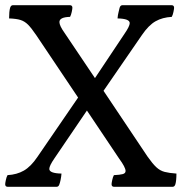

<svg xmlns="http://www.w3.org/2000/svg" viewBox="-20 -800 700 740"><path d="M420 -80Q410 -80 410 -90Q410 -94 412.5 -106Q415 -118 419 -125Q442 -126 453 -129Q464 -132 464 -141Q464 -155 439 -189L315 -374L190 -190Q170 -161 170 -149Q170 -132 217 -131Q216 -118 213.5 -106.5Q211 -95 209 -90Q206 -80 198 -80H10Q0 -80 0 -90Q0 -94 2.5 -106Q5 -118 9 -125Q45 -127 72 -142.5Q99 -158 124 -195L281 -424L120 -664Q101 -692 88 -705Q75 -718 59 -723Q43 -728 15 -729Q15 -756 19 -770Q22 -780 30 -780H249Q259 -780 259 -770Q259 -766 256.5 -754Q254 -742 250 -735Q209 -734 209 -715Q209 -701 229 -673L346 -499L460 -670Q480 -699 480 -711Q480 -728 433 -729Q434 -742 437 -753.5Q440 -765 441 -770Q444 -780 452 -780H641Q651 -780 651 -770Q651 -766 648.5 -754Q646 -742 642 -735Q606 -733 579.5 -718Q553 -703 527 -665L379 -450L549 -196Q568 -169 582.5 -155.5Q597 -142 614.5 -137.5Q632 -133 660 -131Q660 -104 656 -90Q653 -80 645 -80Z"/></svg>

Font: Gowun Batang
Style: Bold
Weight: 700
Designer: Yanghee Ryu
Foundry: Yanghee Ryu
Version: Version 2.000